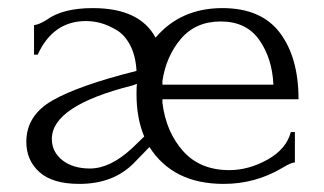

<svg xmlns="http://www.w3.org/2000/svg" viewBox="-20 -448 799 474"><path d="M546 -28Q594 -28 640.5 -54Q687 -80 698 -122H708V-47Q699 -47 676 -33Q610 6 532 6Q407 6 349 -85L312 -47Q261 6 176 6Q110 6 77.5 -23Q45 -52 45 -98Q45 -163 109.5 -200Q174 -237 317 -273Q315 -310 301.5 -336Q288 -362 267.5 -374Q247 -386 229 -391Q211 -396 192 -396Q111 -396 73 -313H64V-386Q76 -387 95 -399Q135 -428 209 -428Q325 -428 364 -355Q426 -428 529 -428Q625 -428 671 -367Q717 -306 717 -203H381V-194Q390 -122 432 -75Q474 -28 546 -28ZM525 -395Q463 -395 426.5 -352Q390 -309 381 -248V-239H655Q652 -304 620 -349.5Q588 -395 525 -395ZM306 -82 336 -111Q317 -156 317 -216Q317 -233 318 -241L307 -237Q108 -187 108 -105Q108 -73 134 -52.5Q160 -32 202 -32Q252 -32 306 -82Z"/></svg>

Font: Forum
Style: Regular
Weight: 400
Designer: Denis Masharov
Foundry: Denis Masharov
Version: Version 1.000